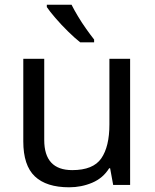

<svg xmlns="http://www.w3.org/2000/svg" viewBox="-20 -786 658 816"><path d="M533 -536V0H461L448 -71H444Q418 -29 372 -9.5Q326 10 274 10Q177 10 128 -36.5Q79 -83 79 -185V-536H168V-191Q168 -63 287 -63Q376 -63 410.5 -113Q445 -163 445 -257V-536ZM284 -766Q295 -744 311.5 -716.5Q328 -689 346.5 -663Q365 -637 380 -618V-606H321Q298 -624 269 -652.5Q240 -681 215.5 -709.5Q191 -738 179 -756V-766Z"/></svg>

Font: Noto Sans
Style: Regular
Weight: 400
Designer: Monotype Design Team
Foundry: Monotype Imaging Inc.
Version: Version 2.007